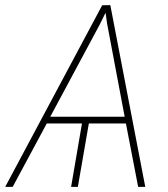

<svg xmlns="http://www.w3.org/2000/svg" viewBox="-55 -731 659 751"><path d="M437.5 -248H292.5L249.5 0H223.1L265.6 -248H127.9L-5.4 0H-34.7L344.7 -710.4L376.5 -710.9L513.2 0H485.4ZM141.6 -274.4H432.6L363.8 -639.2L357.9 -681.2L335 -634.8Z"/></svg>

Font: Roboto Thin
Style: Italic
Weight: 250
Italic angle: -12°
Designer: Google
Version: Version 2.134; 2016